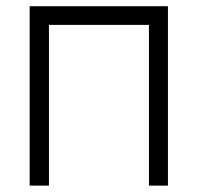

<svg xmlns="http://www.w3.org/2000/svg" viewBox="-20 -582 619 602"><path d="M506.5 0H447V-504H133.5V0H73V-562.5H506.5Z"/></svg>

Font: Russisch Sans Light
Style: Regular
Weight: 300
Designer: Michael Sharanda (font) & Cristiano Sobral (main changes)
Foundry: Michael Sharanda
Version: Version 2.00;September 8, 2020;FontCreator 13.0.0.2681 64-bi